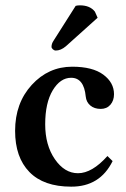

<svg xmlns="http://www.w3.org/2000/svg" viewBox="-20 -696 475 726"><path d="M266.1 -673.8Q272 -675.8 282.2 -675.8Q320.3 -675.8 338.9 -651.9L349.1 -628.9L229 -521Q210 -504.9 190.9 -504.9Q185.1 -504.9 179.9 -509.5Q174.8 -514.2 174.8 -519Q174.8 -531.2 183.1 -543ZM405.8 -86.9Q357.9 10.3 249 9.8Q145 9.8 91.1 -45.7Q37.1 -101.1 37.1 -201.2Q37.1 -306.2 100.1 -375Q163.1 -443.8 252.9 -443.8Q330.1 -443.8 370.6 -413.8Q411.1 -383.8 411.1 -339.8Q411.1 -315.9 397.5 -300Q383.8 -284.2 360.8 -284.2Q336.9 -284.2 321.5 -297.1Q306.2 -310.1 304.2 -331.1Q297.4 -401.9 249 -401.9Q208 -401.9 179.4 -354.5Q150.9 -307.1 150.9 -226.1Q150.9 -147 187.5 -94Q224.1 -41 274.9 -41Q328.1 -41 386.2 -106Z"/></svg>

Font: Linux Libertine
Style: Semibold
Weight: 600
Designer: Philipp H. Poll
Foundry: Philipp H. Poll
Version: Version 5.1.2 ; ttfautohint (v0.9)